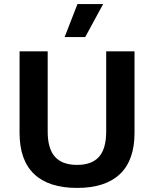

<svg xmlns="http://www.w3.org/2000/svg" viewBox="-20 -912 755 942"><path d="M640 -260Q640 -126 568.5 -58Q497 10 358 10Q219 10 147.5 -58Q76 -126 76 -260V-660H214V-266Q214 -183 249.5 -143Q285 -103 358 -103Q431 -103 466 -143Q501 -183 501 -266V-660H640ZM486 -892 398 -730H297L360 -892Z"/></svg>

Font: Work Sans SemiBold
Style: Regular
Weight: 600
Designer: Wei Huang
Foundry: Wei Huang
Version: Version 1.500